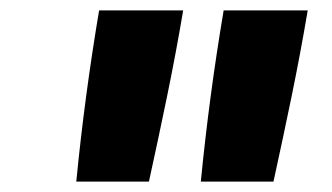

<svg xmlns="http://www.w3.org/2000/svg" viewBox="-20 -792 640 370"><path d="M127 -442Q135 -524 146 -606.5Q157 -689 171 -772H333Q319 -689 302 -606.5Q285 -524 267 -442ZM367 -442Q375 -524 386 -606.5Q397 -689 411 -772H573Q559 -689 542 -606.5Q525 -524 507 -442Z"/></svg>

Font: Iosevka Aile Heavy Oblique
Style: Regular
Weight: 900
Italic angle: -9°
Designer: Belleve Invis
Foundry: Belleve Invis
Version: Version 31.1.0; ttfautohint (v1.8.4)